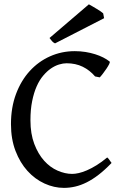

<svg xmlns="http://www.w3.org/2000/svg" viewBox="-20 -871 583 905"><path d="M505.9 -103Q474.6 -70.3 445.6 -47.9Q416.5 -25.4 388.7 -11.5Q360.8 2.4 334.2 8.5Q307.6 14.6 281.2 14.6Q234.9 14.6 189.9 -5.9Q145 -26.4 109.9 -64.9Q74.7 -103.5 53.2 -159.4Q31.7 -215.3 31.7 -286.1Q31.7 -364.3 55.4 -427.7Q79.1 -491.2 120.1 -536.1Q161.1 -581.1 215.8 -605.5Q270.5 -629.9 332.5 -629.9Q358.9 -629.9 383.1 -626Q407.2 -622.1 428.2 -615.5Q449.2 -608.9 466.6 -600.1Q483.9 -591.3 496.6 -581.1Q499.5 -578.6 494.6 -568.8Q489.7 -559.1 481.7 -547.1Q473.6 -535.2 464.8 -523.7Q456.1 -512.2 450.2 -506.3L428.2 -510.7Q403.3 -540 369.9 -556.4Q336.4 -572.8 293.9 -572.8Q277.3 -572.8 258.1 -566.9Q238.8 -561 220 -548.1Q201.2 -535.2 183.6 -514.4Q166 -493.7 152.8 -463.9Q139.6 -434.1 131.6 -394.5Q123.5 -355 123.5 -304.2Q123.5 -240.2 141.6 -192.6Q159.7 -145 188 -113.5Q216.3 -82 251.5 -66.7Q286.6 -51.3 320.3 -51.3Q333.5 -51.3 351.1 -55.2Q368.7 -59.1 389.6 -68.1Q410.6 -77.1 434.8 -92Q459 -106.9 485.4 -128.9Q487.8 -127.4 490.7 -123.8Q493.7 -120.1 496.6 -116Q499.5 -111.8 502 -108.2Q504.4 -104.5 505.9 -103ZM239.3 -666.5Q231 -670.4 225.6 -676.5Q220.2 -682.6 213.4 -691.9L398.9 -850.6Q406.2 -846.7 416.3 -840.8Q426.3 -835 436 -829.1Q445.8 -823.2 454.1 -817.6Q462.4 -812 466.3 -808.1L470.7 -785.2Z"/></svg>

Font: Gentium Book Basic
Style: Regular
Weight: 400
Designer: J. Victor Gaultney and Annie Olsen
Foundry: SIL International
Version: Version 1.102; 2013; Maintenance release